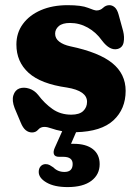

<svg xmlns="http://www.w3.org/2000/svg" viewBox="-20 -512 552 761"><path d="M257.5 -421Q227.5 -421 213 -408.5Q198.5 -396 198.5 -378.5Q198.5 -359.5 214.8 -347Q231 -334.5 258.5 -328.5Q373 -304.5 425.5 -261.5Q478 -218.5 478 -152Q478 -80 429.8 -35.2Q381.5 9.5 281.5 12L261.5 58Q266.5 58 272.5 58Q321 58 348 79Q375 100 375 138.5Q375 180 342 204.8Q309 229.5 248 229.5Q195.5 229.5 164.5 211.5Q133.5 193.5 133.5 169.5Q133.5 155.5 141.2 147Q149 138.5 161 138.5Q170 138.5 177.2 142.5Q184.5 146.5 191.5 151.5Q209 169.5 235.5 169.5Q268 169.5 268 138Q268 109.5 230.5 109.5H214Q198 109.5 194 99.8Q190 90 196.5 75L226.5 8Q202 3.5 184.8 -2.8Q167.5 -9 156 -9Q140.5 -9 131.2 2Q122 13 107 13Q93 13 81.8 3.8Q70.5 -5.5 62 -26.5L38 -83.5Q26.5 -113.5 33 -134.2Q39.5 -155 57 -161.5Q75 -167.5 95.8 -160.8Q116.5 -154 131 -136Q156.5 -102 188.2 -79.8Q220 -57.5 262.5 -57.5Q294.5 -57.5 309.8 -72Q325 -86.5 325 -108.5Q325 -152 245.5 -165Q142 -179.5 93.5 -223.2Q45 -267 45 -335.5Q45 -382 70.8 -417Q96.5 -452 142.2 -471.8Q188 -491.5 248 -491.5Q303 -491.5 328.8 -481Q354.5 -470.5 362.5 -470.5Q377.5 -470.5 388.5 -481Q399.5 -491.5 413.5 -491.5Q425 -491.5 434.8 -483Q444.5 -474.5 450 -454.5L468 -389Q474 -365 470 -344.2Q466 -323.5 446.5 -318Q415.5 -310 384.5 -351Q361 -384 328 -402.5Q295 -421 257.5 -421Z"/></svg>

Font: Fraunces 9pt SuperSoft
Style: Bold
Weight: 700
Version: Version 1.000;[b76b70a41]